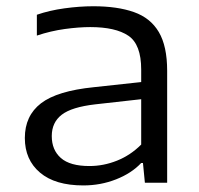

<svg xmlns="http://www.w3.org/2000/svg" viewBox="-20 -570 622 599"><path d="M240 8.5Q152 8.5 104.8 -31.5Q57.5 -71.5 57.5 -139.5Q57.5 -209 108 -247.8Q158.5 -286.5 273 -298L420.5 -314V-353Q420.5 -431.5 380.5 -458.5Q340.5 -485.5 261.5 -485.5Q226 -485.5 182.2 -479.5Q138.5 -473.5 95 -459V-524Q134 -537.5 181.2 -544Q228.5 -550.5 271 -550.5Q346.5 -550.5 398 -532.2Q449.5 -514 475.5 -470Q501.5 -426 501.5 -349V0H432L426 -61.5H420.5Q390.5 -29.5 342.2 -10.5Q294 8.5 240 8.5ZM141.5 -145.5Q141.5 -102 170 -77Q198.5 -52 259 -52Q303 -52 345 -68.8Q387 -85.5 420.5 -119V-260.5L277.5 -244.5Q203.5 -236 172.5 -212Q141.5 -188 141.5 -145.5Z"/></svg>

Font: Encode Sans Expanded
Style: Regular
Weight: 400
Width: 7
Designer: Multiple Designers
Foundry: Impallari Type
Version: Version 3.000; ttfautohint (v1.8.3) -l 8 -r 50 -G 200 -x 14 